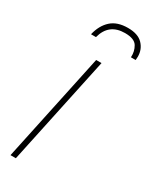

<svg xmlns="http://www.w3.org/2000/svg" viewBox="-187 -760 649 808"><g transform="rotate(30 138.0 -355.5)"><path d="M19 0 131 -527H157L45 0ZM58 -610H82Q102 -686 180 -686Q226 -686 240 -662.5Q254 -639 252 -610H275Q275 -613 275.5 -617.5Q276 -622 276 -627Q276 -662 252.5 -686.5Q229 -711 180 -711Q128 -711 98.5 -684Q69 -657 58 -610Z"/></g></svg>

Font: Noto Sans UI SemiCondensed Thin
Style: Italic
Weight: 250
Width: 4
Italic angle: -12°
Designer: Monotype Design Team
Foundry: Monotype Imaging Inc.
Version: Version 1.901